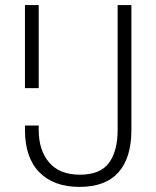

<svg xmlns="http://www.w3.org/2000/svg" viewBox="-20 -720 614 754"><path d="M132 -700V-374H78V-700ZM496 -700V-210Q496 -100 445 -43Q394 14 292 14Q191 14 134.5 -43.5Q78 -101 78 -210V-227H132V-210Q132 -130 173 -82Q214 -34 294 -34Q374 -34 408 -80.5Q442 -127 442 -210V-700Z"/></svg>

Font: Space Grotesk Variable
Style: Regular
Weight: 400
Designer: Florian Karsten (Space Grotesk), Colophon Foundry (Space Mono)
Foundry: Florian Karsten
Version: Version 1.106